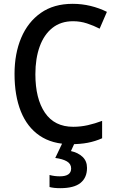

<svg xmlns="http://www.w3.org/2000/svg" viewBox="-20 -744 608 1004"><path d="M362 -633Q298 -633 254 -598Q210 -563 187.5 -500.5Q165 -438 165 -356Q165 -228 215 -154.5Q265 -81 363 -81Q402 -81 439.5 -89.5Q477 -98 514 -112V-21Q478 -5 439 2.5Q400 10 350 10Q253 10 187.5 -34.5Q122 -79 89 -161.5Q56 -244 56 -357Q56 -464 91 -546.5Q126 -629 193.5 -676.5Q261 -724 360 -724Q408 -724 453.5 -713Q499 -702 539 -682L501 -594Q470 -610 435 -621.5Q400 -633 362 -633ZM435 134Q435 185 401 212.5Q367 240 295 240Q261 240 239 234V171Q264 178 293 178Q352 178 352 137Q352 113 330 100Q308 87 269 82L308 0H372L351 46Q388 54 411.5 76Q435 98 435 134Z"/></svg>

Font: Noto Sans Tamil SemiCondensed Medium
Style: Regular
Weight: 500
Width: 4
Designer: Jelle Bosma - Monotype Design Team
Foundry: Monotype Imaging Inc.
Version: Version 2.004; ttfautohint (v1.8.4.7-5d5b)